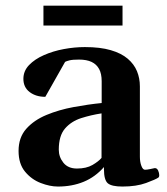

<svg xmlns="http://www.w3.org/2000/svg" viewBox="-20 -666 608 697"><path d="M47.4 -118.2Q47.4 -167 75.4 -198.5Q103.5 -230 148.9 -248.8Q194.3 -267.6 247.1 -277.3Q299.8 -287.1 349.1 -292V-371.1Q349.1 -398.4 339.8 -415.5Q330.6 -432.6 312.5 -441.2Q294.4 -449.7 267.1 -449.7Q243.7 -449.7 232.7 -447Q221.7 -444.3 216.3 -441.4L144.5 -314.5Q110.4 -314.5 87.6 -331.8Q64.9 -349.1 64.9 -379.9Q64.9 -408.2 85.4 -429.7Q106 -451.2 139.2 -465.8Q172.4 -480.5 211.4 -487.8Q250.5 -495.1 288.1 -495.1Q343.8 -495.1 382.1 -483.9Q420.4 -472.7 443.6 -452.9Q466.8 -433.1 477.3 -407.5Q487.8 -381.8 487.8 -352.5V-97.2Q487.8 -78.1 493.2 -64Q498.5 -49.8 506.3 -49.8Q513.2 -49.8 525.1 -52.2Q537.1 -54.7 541.5 -55.7Q549.8 -56.2 554 -47.1Q558.1 -38.1 558.1 -29.8Q558.1 -23.9 555.2 -21.5Q545.4 -14.6 510.3 -1.7Q475.1 11.2 424.3 11.2Q385.3 11.2 371.3 -0.7Q357.4 -12.7 357.4 -51.8V-59.6Q325.7 -23.4 283.7 -6.1Q241.7 11.2 190.4 11.2Q161.1 11.2 127.7 -1.7Q94.2 -14.6 70.8 -43Q47.4 -71.3 47.4 -118.2ZM193.4 -122.6Q193.4 -96.2 210.2 -75.2Q227.1 -54.2 259.3 -54.2Q293.5 -54.2 315.7 -67.1Q337.9 -80.1 348.6 -92.8V-254.4Q310.1 -248.5 274.4 -237.1Q238.8 -225.6 216.1 -199.5Q193.4 -173.3 193.4 -122.6ZM137.7 -573.2V-645.5H424.8V-573.2Z"/></svg>

Font: Gelasio SemiBold
Style: Regular
Weight: 600
Designer: Eben Sorkin
Foundry: Eben Sorkin
Version: Version 1.008